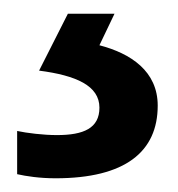

<svg xmlns="http://www.w3.org/2000/svg" viewBox="-20 -20 259 280"><path d="M210 134C210 84 171 58 125 46L147 0H79L37 83C91 90 125 105 125 137C125 167 102 177 63 177C43 177 19 174 5 171V234C18 237 38 240 61 240C163 240 210 201 210 134Z"/></svg>

Font: Noto Sans Hanifi Rohingya Medium
Style: Regular
Weight: 500
Designer: Monotype Design Team and DaltonMaag
Foundry: Google LLC
Version: Version 2.102